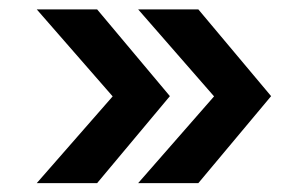

<svg xmlns="http://www.w3.org/2000/svg" viewBox="-20 -451 628 416"><path d="M190.4 -54.2H59.6L224.1 -242.2L59.6 -430.7H190.4L348.1 -242.7ZM409.7 -54.2H279.3L443.8 -242.2L279.3 -430.7H409.7L567.4 -242.7Z"/></svg>

Font: Kumbh Sans
Style: Bold
Weight: 700
Version: Version 1.005